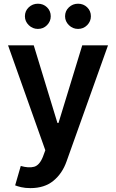

<svg xmlns="http://www.w3.org/2000/svg" viewBox="-20 -786 616 1019"><path d="M141.3 212.4Q113.3 212.4 92.3 207.4Q71.4 202.4 60.4 197.8L90.2 94.8Q132.5 106.9 161 99.1Q189.6 91.3 207.7 46.2L220.5 11.4L22.7 -545.5H159.1L284.8 -133.5H290.5L416.5 -545.5H553.3L333.1 71Q310.4 135.3 263.1 173.8Q215.9 212.4 141.3 212.4ZM181.1 -632.5Q153.1 -632.5 132.6 -652.5Q112.2 -672.6 112.2 -699.6Q112.2 -728 132.6 -747.2Q153.1 -766.3 181.1 -766.3Q209.9 -766.3 229.6 -747.2Q249.3 -728 249.3 -699.6Q249.3 -672.6 229.6 -652.5Q209.9 -632.5 181.1 -632.5ZM394.2 -632.5Q366.1 -632.5 345.7 -652.5Q325.3 -672.6 325.3 -699.6Q325.3 -728 345.7 -747.2Q366.1 -766.3 394.2 -766.3Q422.9 -766.3 442.6 -747.2Q462.4 -728 462.4 -699.6Q462.4 -672.6 442.6 -652.5Q422.9 -632.5 394.2 -632.5Z"/></svg>

Font: Inter UI Semi Bold
Style: Regular
Weight: 600
Designer: Rasmus Andersson
Foundry: rsms
Version: 3.2;8d6f07862